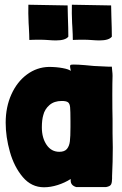

<svg xmlns="http://www.w3.org/2000/svg" viewBox="-20 -785 516 812"><path d="M267 -717Q269 -661 269 -630Q257 -614 216 -614Q204 -614 178 -616Q168 -617 144 -617Q118 -617 104 -616Q104 -637 102 -671L101 -687Q99 -731 100 -765L266 -762Q266 -735 267 -717ZM451 -717Q453 -661 453 -630Q441 -614 400 -614Q388 -614 362 -616Q352 -617 328 -617Q302 -617 288 -616Q288 -637 286 -671L285 -687Q283 -731 284 -765L450 -762Q450 -735 451 -717ZM456 -464Q455 -438 455 -386Q455 -316 456 -281V-221L457 -161Q457 -102 454 -40V-30Q454 -14 450 -5.5Q446 3 429 6H302Q279 -1 279 -21V-28Q254 -12 224 -2.5Q194 7 166 7Q113 7 76.5 -36Q40 -79 22 -142.5Q4 -206 4 -266Q4 -332 28 -385.5Q52 -439 94 -470Q136 -501 187 -502Q218 -502 245 -497Q272 -492 279 -485Q279 -490 277 -498Q275 -506 278 -510Q280 -512 292 -512Q310 -512 339.5 -509.5Q369 -507 377 -506L440 -503H453Q453 -498 454.5 -486Q456 -474 456 -464ZM231 -143Q253 -143 263 -155Q273 -167 275.5 -187Q278 -207 278 -247V-273Q278 -316 276.5 -331.5Q275 -347 267.5 -352.5Q260 -358 241 -358Q209 -358 189 -340.5Q169 -323 163 -298Q157 -278 157 -246Q157 -202 177 -172.5Q197 -143 231 -143Z"/></svg>

Font: Londrina Solid Black
Style: Regular
Weight: 900
Designer: Marcelo Magalhaes
Foundry: Marcelo Magalhães
Version: Version 1.002